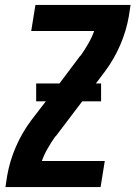

<svg xmlns="http://www.w3.org/2000/svg" viewBox="-20 -755 547 775"><path d="M2 0 9 -46Q19 -104 43.5 -161Q68 -218 105 -268L165 -346H126V-418H220L304 -530L306 -531Q322 -554 336.5 -579Q351 -604 360 -630H106L123 -735H507L500 -689Q490 -631 465.5 -574Q441 -517 404 -467L367 -418H388V-346H312L205 -205L203 -204Q187 -181 172.5 -156Q158 -131 149 -105H403L386 0Z"/></svg>

Font: Iosevka Curly Extrabold
Style: Italic
Weight: 800
Italic angle: -9°
Monospace: yes
Designer: Belleve Invis
Foundry: Belleve Invis
Version: Version 22.1.2; ttfautohint (v1.8.4)